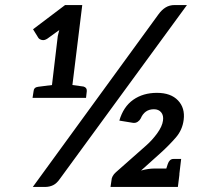

<svg xmlns="http://www.w3.org/2000/svg" viewBox="-20 -741 822 761"><path d="M418 0 422 -27Q422 -34 426.5 -42.5Q431 -51 439 -58L559 -164Q583 -185 603 -212.5Q623 -240 626 -263Q629 -283 619 -295.5Q609 -308 590 -308Q571 -308 558 -298.5Q545 -289 538 -272Q534 -264 526 -258.5Q518 -253 508 -254L453 -263Q469 -318 508 -345.5Q547 -373 602 -373Q657 -373 685.5 -343Q714 -313 708 -266Q703 -226 677 -196Q651 -166 618 -136L539 -65Q553 -69 566.5 -71Q580 -73 591 -73H666Q693 -73 691 -48L685 0ZM109 -353 113 -379Q114 -395 131 -397L186 -404L209 -598Q210 -604 212 -610.5Q214 -617 215 -622L168 -588Q156 -580 146 -582.5Q136 -585 132 -591L111 -625L238 -721H306L267 -404L311 -398Q325 -394 324 -380L321 -353ZM634 -57 645 -91Q648 -100 653.5 -105.5Q659 -111 668 -111H698L689 -35ZM110 0 608 -684Q621 -702 636.5 -711.5Q652 -721 672 -721H721L218 -33Q205 -14 190.5 -7Q176 0 158 0Z"/></svg>

Font: Aleo SemiBold
Style: Italic
Weight: 600
Italic angle: -7°
Designer: Alessio Laiso
Foundry: Alessio Laiso
Version: Version 2.001;gftools[0.9.29]